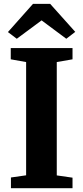

<svg xmlns="http://www.w3.org/2000/svg" viewBox="-20 -998 442 1018"><path d="M118.5 -68.5V-669L37 -683.5V-743H364.5V-683.5L281 -669V-68L364.5 -56V0H38V-57ZM69 -792.5 22 -828 155 -977.5H246L379 -829L331.5 -792.5L200.5 -890Z"/></svg>

Font: Merriweather 36pt ExtraBold
Style: Regular
Weight: 800
Designer: Eben Sorkin
Foundry: Eben Sorkin
Version: Version 2.100